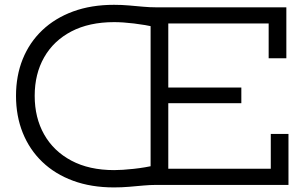

<svg xmlns="http://www.w3.org/2000/svg" viewBox="-20 -783 1298 813"><path d="M462.7 10.6Q366.2 10.6 289.6 -17.6Q213.1 -45.7 159 -97.6Q104.9 -149.5 76.3 -220.7Q47.8 -291.8 47.8 -377.3Q47.8 -462.3 76.3 -533Q104.9 -603.6 159 -655Q213.1 -706.4 289.6 -734.5Q366.2 -762.6 462.7 -762.6Q495.6 -762.6 526.4 -759.9Q557.1 -757.3 585.8 -754.6Q614.4 -752 640.8 -752L640.6 -667.9Q594.6 -677.9 547.2 -683.6Q499.8 -689.3 463.4 -689.3Q357.7 -689.3 282.3 -650Q206.9 -610.6 166.9 -540.2Q126.9 -469.9 126.9 -377.3Q126.9 -284.6 166.9 -213.7Q206.9 -142.9 282.3 -102.8Q357.7 -62.7 463.4 -62.7Q496.7 -62.7 545.7 -68Q594.6 -73.2 640.6 -84.1L640.8 0Q615.9 0 587.2 2.6Q558.6 5.3 527.1 7.9Q495.6 10.6 462.7 10.6ZM660.2 -345.9V-412.4H1001.9V-345.9ZM617.7 0V-752H1192.5V-536.2H1117.6V-683.6H692.6V-68.4H1126.6V-215.8H1201.5V0Z"/></svg>

Font: Hepta Slab ExtraLight
Style: Regular
Weight: 200
Designer: Michael LaGattuta
Foundry: Michael LaGattuta
Version: Version 1.100